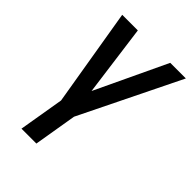

<svg xmlns="http://www.w3.org/2000/svg" viewBox="-215 -617 930 930"><g transform="rotate(45 250.0 -152.5)"><path d="M107 215 146 -17 62 -520H169L218 -154L391 -520H498L246 -6L209 215Z"/></g></svg>

Font: Iosevka Semibold Oblique
Style: Regular
Weight: 600
Italic angle: -9°
Monospace: yes
Designer: Belleve Invis
Foundry: Belleve Invis
Version: Version 32.5.0; ttfautohint (v1.8.4)